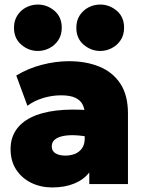

<svg xmlns="http://www.w3.org/2000/svg" viewBox="-20 -809 638 844"><path d="M209.5 15Q159.5 15 118 -5Q76.5 -25 51.5 -62.8Q26.5 -100.5 26.5 -154Q26.5 -200.5 49.2 -235.5Q72 -270.5 116.5 -292.8Q161 -315 226.8 -323Q292.5 -331 378.5 -324L379.5 -205Q345.5 -212.5 314.5 -214.2Q283.5 -216 259.5 -211.5Q235.5 -207 221.5 -195.8Q207.5 -184.5 207.5 -165.5Q207.5 -145 224 -135Q240.5 -125 267 -125Q291 -125 310.2 -133Q329.5 -141 341 -157.8Q352.5 -174.5 352.5 -201V-307Q352.5 -331 343 -349.8Q333.5 -368.5 311 -379.2Q288.5 -390 248.5 -390Q208.5 -390 169.2 -378Q130 -366 100.5 -344L51.5 -477Q103.5 -508.5 164 -524.2Q224.5 -540 283.5 -540Q358 -540 416.5 -516.2Q475 -492.5 508.8 -441.8Q542.5 -391 542.5 -310V0H372.5V-51Q348.5 -19.5 306.5 -2.2Q264.5 15 209.5 15ZM146.5 -585Q106 -585 73.8 -612.5Q41.5 -640 41.5 -687Q41.5 -718.5 56.5 -741.5Q71.5 -764.5 95.5 -776.8Q119.5 -789 146.5 -789Q187 -789 219.2 -761.8Q251.5 -734.5 251.5 -687Q251.5 -655.5 236.5 -632.8Q221.5 -610 197.5 -597.5Q173.5 -585 146.5 -585ZM420.5 -585Q380 -585 347.8 -612.5Q315.5 -640 315.5 -687Q315.5 -718.5 330.5 -741.5Q345.5 -764.5 369.5 -776.8Q393.5 -789 420.5 -789Q461 -789 493.2 -761.8Q525.5 -734.5 525.5 -687Q525.5 -655.5 510.5 -632.8Q495.5 -610 471.5 -597.5Q447.5 -585 420.5 -585Z"/></svg>

Font: Geologica Black
Style: Regular
Weight: 900
Designer: Sindre Bremnes, Frode Helland
Foundry: Monokrom Skriftforlag AS
Version: Version 1.010;gftools[0.9.28]